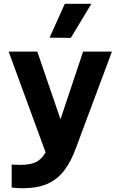

<svg xmlns="http://www.w3.org/2000/svg" viewBox="-20 -804 637 1019"><path d="M356 -603 243 -604 324 -784H465ZM101 195Q74 195 58 193Q42 191 42 191V69Q42 69 55.5 70Q69 71 89 71Q137 71 168 57.5Q199 44 222 5L26 -530H178L301 -171L421 -530H574L384 -21Q358 52 321.5 100Q285 148 232 171.5Q179 195 101 195Z"/></svg>

Font: Be Vietnam Pro
Style: Bold
Weight: 700
Designer: Lam Bao, Tony Le, Vietanh Nguyen
Foundry: Yellow Type Foundry
Version: Version 1.002; ttfautohint (v1.8.3)